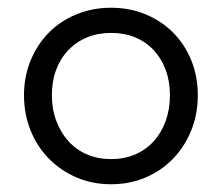

<svg xmlns="http://www.w3.org/2000/svg" viewBox="-20 -468 573 496"><path d="M267 8Q315 8 356 -9.5Q397 -27 427 -58Q457 -89 474 -131Q491 -173 491 -222Q491 -271 474 -312.5Q457 -354 427 -384Q397 -414 356 -431Q315 -448 267 -448Q219 -448 177.5 -431Q136 -414 106 -383.5Q76 -353 59 -311.5Q42 -270 42 -222Q42 -173 59 -131Q76 -89 106.5 -58Q137 -27 178 -9.5Q219 8 267 8ZM267 -57Q233 -57 205 -69Q177 -81 157 -103Q137 -125 125.5 -155.5Q114 -186 114 -222Q114 -258 125 -287.5Q136 -317 156.5 -338.5Q177 -360 205 -371.5Q233 -383 267 -383Q301 -383 329 -371.5Q357 -360 377 -338.5Q397 -317 408 -287.5Q419 -258 419 -222Q419 -186 408 -155.5Q397 -125 377 -103Q357 -81 329 -69Q301 -57 267 -57Z"/></svg>

Font: Tilda Sans VF
Style: Regular
Weight: 400
Designer: ParaType Ltd
Foundry: ParaType Ltd
Version: Version 1.010